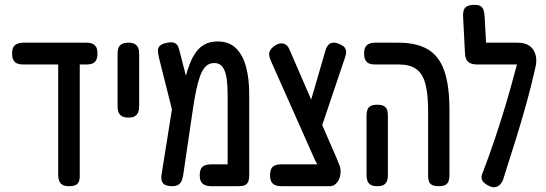

<svg xmlns="http://www.w3.org/2000/svg" viewBox="-20 -758 2254 792"><path d="M75 -492Q63 -492 52.5 -495.5Q42 -499 36 -509Q30 -519 30 -537Q30 -556 36 -565Q42 -574 52.5 -578Q63 -582 75 -582H338Q351 -582 360.5 -578Q370 -574 376 -565Q382 -556 382 -537Q382 -519 376 -509Q370 -499 360 -495.5Q350 -492 337 -492ZM264 10Q246 10 237 4Q228 -2 224 -12.5Q220 -23 220 -36V-501H309V-29Q309 -19 305.5 -9.5Q302 0 292.5 5Q283 10 264 10Z M509 -273Q491 -273 481.5 -279.5Q472 -286 468.5 -296Q465 -306 465 -318V-538Q465 -550 468.5 -560Q472 -570 482 -576Q492 -582 510 -582Q528 -582 537.5 -575.5Q547 -569 550.5 -559.5Q554 -550 554 -537V-317Q554 -305 550 -295Q546 -285 537 -279Q528 -273 509 -273Z M1008 -372V-35Q1008 -18 1003.5 -8Q999 2 989.5 6Q980 10 963 10H849Q837 10 826.5 6Q816 2 810 -7.5Q804 -17 804 -35Q804 -54 810 -63.5Q816 -73 826.5 -76.5Q837 -80 850 -80H919V-369Q919 -404 915 -433.5Q911 -463 899 -480.5Q887 -498 863 -498Q842 -498 828 -483.5Q814 -469 805 -443.5Q796 -418 788.5 -382Q781 -346 775 -303L736 -38Q734 -25 730 -14Q726 -3 716.5 3.5Q707 10 690 10Q663 10 653 -1.5Q643 -13 646 -35L702 -387L727 -366Q735 -403 744 -436.5Q753 -470 764 -497.5Q775 -525 790 -545Q805 -565 826.5 -576Q848 -587 878 -587Q925 -587 953.5 -559Q982 -531 995 -482Q1008 -433 1008 -372ZM695 -284 635 -523Q632 -537 631.5 -548.5Q631 -560 639 -568.5Q647 -577 666 -581Q689 -586 700 -581Q711 -576 715 -565.5Q719 -555 721 -546L768 -363Z M1341 10 1281 -94 1097 -508Q1089 -526 1090.5 -539.5Q1092 -553 1110 -567Q1125 -578 1137 -579Q1149 -580 1158.5 -574Q1168 -568 1173 -556L1357 -132Q1365 -115 1370.5 -100.5Q1376 -86 1380 -77Q1385 -66 1385 -51Q1385 -36 1380 -22.5Q1375 -9 1365 0.5Q1355 10 1341 10ZM1139 10Q1126 10 1116 6Q1106 2 1100 -7.5Q1094 -17 1094 -35Q1094 -54 1100 -63.5Q1106 -73 1116 -76.5Q1126 -80 1138 -80H1346L1344 10ZM1299 -212 1240 -266 1325 -558Q1330 -569 1336.5 -575Q1343 -581 1354.5 -582Q1366 -583 1383 -575Q1399 -568 1404 -558.5Q1409 -549 1407.5 -538Q1406 -527 1401 -514Z M1790 10Q1772 10 1762.5 5Q1753 0 1749.5 -9.5Q1746 -19 1746 -29V-301Q1746 -371 1734.5 -413Q1723 -455 1696.5 -473.5Q1670 -492 1626 -492H1527Q1514 -492 1504 -495.5Q1494 -499 1488 -509Q1482 -519 1482 -537Q1482 -556 1488 -565Q1494 -574 1504 -578Q1514 -582 1527 -582H1623Q1699 -582 1745.5 -554Q1792 -526 1813 -465Q1834 -404 1834 -304V-36Q1834 -23 1831 -12.5Q1828 -2 1818.5 4Q1809 10 1790 10ZM1536 10Q1518 10 1508.5 4Q1499 -2 1495.5 -12.5Q1492 -23 1492 -35V-282Q1492 -295 1495.5 -305Q1499 -315 1508.5 -320.5Q1518 -326 1537 -326Q1555 -326 1564.5 -320Q1574 -314 1577 -304Q1580 -294 1580 -281V-34Q1580 -22 1576.5 -12Q1573 -2 1564 4Q1555 10 1536 10Z M1997 9Q1973 -3 1968 -16.5Q1963 -30 1972 -48Q1999 -119 2020 -181.5Q2041 -244 2058.5 -301Q2076 -358 2091 -413Q2106 -468 2121 -524L2187 -473Q2171 -402 2151.5 -331.5Q2132 -261 2108 -184Q2084 -107 2055 -16Q2050 -4 2042 4Q2034 12 2023 14Q2012 16 1997 9ZM2186 -470 2124 -492H1949Q1923 -492 1911 -503Q1899 -514 1898 -539L1890 -695Q1890 -708 1893.5 -717.5Q1897 -727 1907.5 -732.5Q1918 -738 1938 -738Q1955 -738 1963.5 -732Q1972 -726 1975 -715.5Q1978 -705 1979 -691L1985 -582H2114Q2147 -582 2165.5 -568Q2184 -554 2190 -528.5Q2196 -503 2186 -470Z"/></svg>

Font: Fredoka Condensed
Style: Regular
Weight: 400
Width: 3
Designer: Ben Nathan
Foundry: Milena B. Brandão, Ben Nathan
Version: Version 2.001